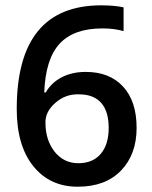

<svg xmlns="http://www.w3.org/2000/svg" viewBox="-20 -694 572 723"><path d="M277.6 -338.7Q227 -340.7 188.3 -306.6Q149.6 -272.5 151.2 -231Q151.2 -167.3 185.5 -122.9Q220.4 -79.4 275 -79.4Q329.6 -79.4 359.5 -114.8Q389.3 -150.2 389.3 -212.3Q389.3 -274.5 361 -306.6Q332.7 -338.7 277.6 -338.7ZM302.8 -423.2Q392.8 -423.2 443.6 -367.8Q494.4 -312.4 494.4 -212.6Q494.4 -112.7 435.8 -51.8Q377.1 9.1 272.5 9.1Q167.8 9.1 105.4 -68.3Q43 -145.6 43 -283.6Q43 -673.9 361 -673.9Q411.5 -673.9 445.4 -666.3V-576.8Q410.5 -587 365.5 -587Q257.3 -587 204.2 -529.1Q151.2 -471.2 146.6 -345.8H152.2Q173.4 -382.7 212.3 -402.9Q251.3 -423.2 302.8 -423.2Z"/></svg>

Font: Khula SemiBold
Style: Regular
Weight: 600
Designer: Erin McLaughlin, Steve Matteson
Version: Version 1.002;PS 1.0;hotconv 1.0.72;makeotf.lib2.5.5900; ttf